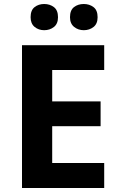

<svg xmlns="http://www.w3.org/2000/svg" viewBox="-20 -991 600 960"><path d="M501 -51H90V-765H501V-641H241V-484H483V-360H241V-176H501ZM133 -905Q133 -940 153 -955.5Q173 -971 201 -971Q229 -971 249.5 -955.5Q270 -940 270 -905Q270 -872 249.5 -856Q229 -840 201 -840Q173 -840 153 -856.5Q133 -873 133 -905ZM330 -905Q330 -940 350 -955.5Q370 -971 399 -971Q427 -971 447.5 -955.5Q468 -940 468 -905Q468 -872 447.5 -856Q427 -840 399 -840Q371 -840 350.5 -856.5Q330 -873 330 -905Z"/></svg>

Font: Noto Sans Tamil UI
Style: Regular
Weight: 400
Designer: Jelle Bosma - Monotype Design Team
Foundry: Monotype Imaging Inc.
Version: Version 2.004